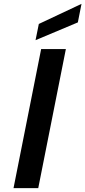

<svg xmlns="http://www.w3.org/2000/svg" viewBox="-20 -974 442 994"><path d="M193 -720H321L178 0H50ZM402 -954 383 -858 164 -766 181 -850Z"/></svg>

Font: Albert Sans
Style: Bold Italic
Weight: 700
Italic angle: -11.25°
Designer: Andreas Rasmussen
Foundry: a.Foundry
Version: Version 1.025